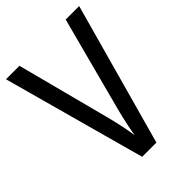

<svg xmlns="http://www.w3.org/2000/svg" viewBox="-209 -811 907 907"><g transform="rotate(-45 244.5 -357.0)"><path d="M489 -714H399L274 -241C261 -191 250 -141 243 -97C237 -141 226 -191 214 -239L90 -714H0L196 0H291Z"/></g></svg>

Font: Noto Sans Khmer UI Condensed
Style: Regular
Weight: 400
Width: 3
Designer: Danh Hong and the Monotype Design Team
Foundry: Monotype Imaging Inc.
Version: Version 2.002